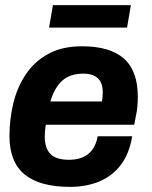

<svg xmlns="http://www.w3.org/2000/svg" viewBox="-20 -719 596 751"><path d="M254 12Q136 12 76.5 -36.5Q17 -85 17 -187Q17 -252 32 -314.5Q47 -377 80.5 -427.5Q114 -478 168.5 -508Q223 -538 301 -538Q410 -538 464.5 -490Q519 -442 519 -341Q519 -323 517.5 -303.5Q516 -284 511 -263L505 -231H159Q157 -218 156 -207Q155 -196 155 -185Q155 -140 177 -117Q199 -94 250 -94Q297 -94 325.5 -117Q354 -140 362 -186H497Q486 -118 452.5 -74Q419 -30 368 -9Q317 12 254 12ZM177 -322H379Q380 -331 381 -339.5Q382 -348 382 -356Q382 -396 362 -413.5Q342 -431 307 -431Q254 -431 223.5 -403.5Q193 -376 177 -322ZM172 -611 187 -699H492L477 -611Z"/></svg>

Font: Archivo VF Beta
Style: Italic
Weight: 400
Italic angle: -10°
Designer: Hector Gatti
Foundry: Omnibus-Type
Version: Version 1.002